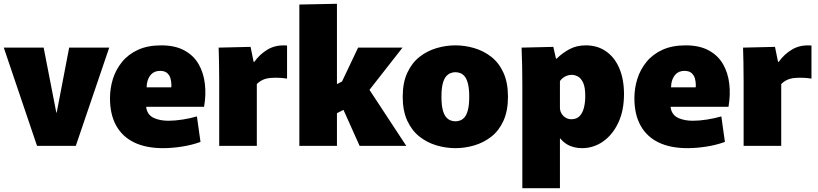

<svg xmlns="http://www.w3.org/2000/svg" viewBox="-23 -772 4331 1016"><path d="M-3 -520H208L275 -176H277L343 -520H555L378 0H173Z M840 12Q750 12 687.5 -18Q625 -48 592 -107Q559 -166 559 -252Q559 -305 574.5 -354.5Q590 -404 623 -444.5Q656 -485 707.5 -508.5Q759 -532 830 -532Q903 -532 952 -505.5Q1001 -479 1027.5 -433.5Q1054 -388 1061 -329.5Q1068 -271 1057 -207H663L771 -287Q744 -228 752.5 -194.5Q761 -161 793 -147Q825 -133 868 -133Q903 -133 944 -139.5Q985 -146 1019 -156L1038 -21Q991 -4 938.5 4Q886 12 840 12ZM664 -310H883Q884 -314 884 -316.5Q884 -319 884 -322Q884 -339 879.5 -356Q875 -373 862 -385Q849 -397 824 -397Q794 -397 776.5 -378Q759 -359 754.5 -329Q750 -299 759 -267Z M1137 0V-343Q1137 -402 1136 -443Q1135 -484 1134 -520L1303 -524L1319 -445H1323Q1352 -486 1395 -511Q1438 -536 1496 -531V-356Q1453 -363 1408.5 -359.5Q1364 -356 1336 -327V0Z M1561 -748 1760 -752V-327L1830 -363L1768 -301L1872 -520H2107L1898 -253L1897 -350L2127 0H1880L1759 -270L1847 -217L1760 -173V0H1561Z M2387 12Q2337 12 2287.5 -2.5Q2238 -17 2197.5 -48.5Q2157 -80 2132.5 -132.5Q2108 -185 2108 -260Q2108 -335 2132.5 -387.5Q2157 -440 2197.5 -471.5Q2238 -503 2287.5 -517.5Q2337 -532 2387 -532Q2437 -532 2486.5 -517.5Q2536 -503 2576.5 -471.5Q2617 -440 2641 -387.5Q2665 -335 2665 -260Q2665 -185 2641 -132.5Q2617 -80 2576.5 -48.5Q2536 -17 2486.5 -2.5Q2437 12 2387 12ZM2387 -130Q2400 -130 2413 -135Q2426 -140 2436.5 -153Q2447 -166 2453.5 -192Q2460 -218 2460 -260Q2460 -302 2453.5 -328Q2447 -354 2436.5 -367Q2426 -380 2413 -385Q2400 -390 2387 -390Q2374 -390 2361 -385Q2348 -380 2337 -367Q2326 -354 2319.5 -328Q2313 -302 2313 -260Q2313 -218 2319.5 -192Q2326 -166 2337 -153Q2348 -140 2361 -135Q2374 -130 2387 -130Z M2741 -326Q2741 -373 2740 -425.5Q2739 -478 2737 -520L2905 -524L2919 -462H2923Q2952 -491 2990 -511.5Q3028 -532 3077 -532Q3139 -532 3184.5 -500Q3230 -468 3254.5 -410Q3279 -352 3279 -274Q3279 -187 3249 -123Q3219 -59 3168.5 -23.5Q3118 12 3057 12Q3034 12 3013 6.5Q2992 1 2974.5 -10Q2957 -21 2942 -39H2940V224H2741ZM3000 -141Q3029 -141 3045 -158.5Q3061 -176 3067.5 -204Q3074 -232 3074 -264Q3074 -311 3062.5 -335Q3051 -359 3034.5 -367.5Q3018 -376 3002 -376Q2989 -376 2977 -371.5Q2965 -367 2955.5 -359.5Q2946 -352 2940 -343V-202Q2940 -186 2948 -172Q2956 -158 2970 -149.5Q2984 -141 3000 -141Z M3615 12Q3525 12 3462.5 -18Q3400 -48 3367 -107Q3334 -166 3334 -252Q3334 -305 3349.5 -354.5Q3365 -404 3398 -444.5Q3431 -485 3482.5 -508.5Q3534 -532 3605 -532Q3678 -532 3727 -505.5Q3776 -479 3802.5 -433.5Q3829 -388 3836 -329.5Q3843 -271 3832 -207H3438L3546 -287Q3519 -228 3527.5 -194.5Q3536 -161 3568 -147Q3600 -133 3643 -133Q3678 -133 3719 -139.5Q3760 -146 3794 -156L3813 -21Q3766 -4 3713.5 4Q3661 12 3615 12ZM3439 -310H3658Q3659 -314 3659 -316.5Q3659 -319 3659 -322Q3659 -339 3654.5 -356Q3650 -373 3637 -385Q3624 -397 3599 -397Q3569 -397 3551.5 -378Q3534 -359 3529.5 -329Q3525 -299 3534 -267Z M3912 0V-343Q3912 -402 3911 -443Q3910 -484 3909 -520L4078 -524L4094 -445H4098Q4127 -486 4170 -511Q4213 -536 4271 -531V-356Q4228 -363 4183.5 -359.5Q4139 -356 4111 -327V0Z"/></svg>

Font: Murecho Thin Black
Style: Regular
Weight: 900
Version: Version 1.010